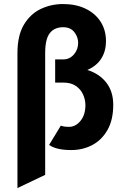

<svg xmlns="http://www.w3.org/2000/svg" viewBox="-20 -732 623 952"><path d="M66.5 200.5V-468Q66.5 -556.5 98.8 -610Q131 -663.5 182.5 -687.8Q234 -712 292 -712Q356 -712 404 -689Q452 -666 478.8 -624.5Q505.5 -583 505.5 -527.5Q505.5 -479.5 483 -442.8Q460.5 -406 413 -385Q472 -367 506.8 -322.8Q541.5 -278.5 541.5 -212.5Q541.5 -138 513.2 -88Q485 -38 437.8 -13Q390.5 12 333.5 12Q258.5 12 223.5 -13.5L281.5 -109Q293.5 -105 302 -104Q310.5 -103 322 -103Q355 -103 379.2 -132.8Q403.5 -162.5 403.5 -211Q403.5 -237.5 392 -263.2Q380.5 -289 356.2 -305.8Q332 -322.5 294.5 -322.5H253.5V-437.5H294.5Q325 -437.5 346.2 -461.8Q367.5 -486 367.5 -519.5Q367.5 -548.5 348.5 -572.8Q329.5 -597 293 -597Q249.5 -597 226.8 -567.5Q204 -538 204 -469.5V135Z"/></svg>

Font: Overpass ExtraBold
Style: Regular
Weight: 800
Designer: Delve Withrington, Dave Bailey, Thomas Jockin
Foundry: Delve Fonts LLC
Version: Version 4.000; ttfautohint (v1.8.3)